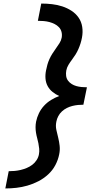

<svg xmlns="http://www.w3.org/2000/svg" viewBox="-20 -865 590 1080"><path d="M10 195 29 98Q46 98 62.5 96.5Q79 95 96 91Q113 87 130 80Q147 73 161.5 62Q176 51 186 35.5Q196 20 199 3Q202 -13 200.5 -28.5Q199 -44 196 -59Q193 -74 189 -88.5Q185 -103 182.5 -118.5Q180 -134 180 -149.5Q180 -165 183 -181Q188 -205 199 -228Q210 -251 227.5 -270Q245 -289 267 -302.5Q289 -316 313 -325Q293 -334 276 -347.5Q259 -361 248.5 -380Q238 -399 236 -422Q234 -445 239 -469Q242 -485 246.5 -501Q251 -517 258 -532.5Q265 -548 274.5 -563Q284 -578 294.5 -592.5Q305 -607 314.5 -622Q324 -637 327 -653Q330 -670 326 -685.5Q322 -701 311.5 -712Q301 -723 287 -730Q273 -737 258 -741Q243 -745 226.5 -746.5Q210 -748 193 -748L212 -845Q243 -845 273 -841.5Q303 -838 330.5 -829Q358 -820 382 -804.5Q406 -789 422 -766Q438 -743 442.5 -713.5Q447 -684 441 -653Q438 -637 433 -621Q428 -605 421 -589Q414 -573 405 -558.5Q396 -544 385 -529.5Q374 -515 365 -500Q356 -485 353 -469Q350 -453 352 -438Q354 -423 362.5 -411.5Q371 -400 383 -392.5Q395 -385 409 -381Q423 -377 438.5 -375.5Q454 -374 469 -374L449 -276Q434 -276 418.5 -274.5Q403 -273 387 -269Q371 -265 356 -257.5Q341 -250 328.5 -238.5Q316 -227 308 -212Q300 -197 297 -181Q292 -157 297 -134.5Q302 -112 307.5 -90Q313 -68 315.5 -44.5Q318 -21 313 3Q307 34 291.5 63.5Q276 93 251 116Q226 139 196 154.5Q166 170 134.5 179Q103 188 72 191.5Q41 195 10 195Z"/></svg>

Font: Lode Term
Style: Bold Italic
Weight: 700
Italic angle: -11°
Monospace: yes
Designer: Belleve Invis
Foundry: Belleve Invis
Version: Version 29.2.0